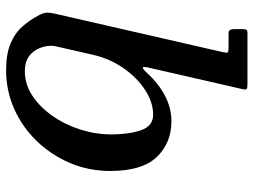

<svg xmlns="http://www.w3.org/2000/svg" viewBox="-121 -699 832 630"><g transform="rotate(90 295.0 -384.0)"><path d="M131.5 -121Q130 -129.5 130.2 -137.5Q130.5 -145.5 132.5 -153.5L160.5 -276Q173.5 -330.5 204.5 -374.5Q235.5 -418.5 275.8 -444.5Q316 -470.5 356 -470.5Q393.5 -470.5 407.2 -431Q421 -391.5 421 -333Q421 -282 405 -231.5Q389 -181 360.2 -140Q331.5 -99 294 -74.2Q256.5 -49.5 213.5 -49.5Q177 -49.5 156.8 -69.8Q136.5 -90 131.5 -121ZM24.5 -146.5Q21 -130 21.5 -120.8Q22 -111.5 29 -97.5Q44.5 -67 66.8 -41.8Q89 -16.5 123.8 -2.2Q158.5 12 210.5 12Q277 12 336.5 -14.2Q396 -40.5 442 -87.8Q488 -135 514.5 -197Q541 -259 541 -330Q541 -435 494.8 -482.8Q448.5 -530.5 378 -530.5Q334.5 -530.5 294 -509.2Q253.5 -488 219 -450Q204 -434 201 -437Q198 -440 202.5 -458.5L272.5 -764Q275 -774.5 272.2 -777.2Q269.5 -780 256.5 -780H89Q80 -780 77.8 -776.5Q75.5 -773 75.5 -763.5V-739Q75.5 -729 77.8 -723.5Q80 -718 90.5 -718H134Q150.5 -718 152.2 -715.2Q154 -712.5 151 -699Z"/></g></svg>

Font: Besley Medium
Style: Italic
Weight: 500
Italic angle: -13°
Designer: Owen Earl
Foundry: indestructible type*
Version: Version 2.001